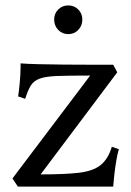

<svg xmlns="http://www.w3.org/2000/svg" viewBox="-20 -689 484 709"><path d="M398 0H46L26 -30L313 -410Q237 -410 193.5 -408.5Q150 -407 127.5 -399Q105 -391 94 -373.5Q83 -356 73 -324L47 -333Q50 -352 53 -384.5Q56 -417 56 -442V-455Q79 -453 121.5 -452Q164 -451 214 -450.5Q264 -450 313 -450Q362 -450 398 -450L413 -422L130 -45Q219 -45 271 -51Q323 -57 351 -79Q379 -101 393 -147L419 -138Q414 -123 409.5 -96Q405 -69 402 -42.5Q399 -16 398 0ZM232 -563Q210 -563 195 -578.5Q180 -594 180 -617Q180 -639 195 -654Q210 -669 232 -669Q254 -669 269 -654Q284 -639 284 -617Q284 -594 269 -578.5Q254 -563 232 -563Z"/></svg>

Font: Average
Style: Regular
Weight: 400
Designer: Eduardo Tunni
Foundry: Eduardo Rodriguez Tunni
Version: Version 1.003; ttfautohint (v1.8.4.7-5d5b)